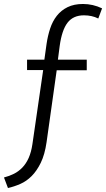

<svg xmlns="http://www.w3.org/2000/svg" viewBox="-44 -770 533 965"><path d="M190 -55Q181 7 161 48Q141 89 115 115Q89 141 58 154.5Q27 168 -4 175L-24 122Q3 115 26 103.5Q49 92 68 72.5Q87 53 100 24Q113 -5 119 -46L173 -418H92V-470H179L190 -549Q196 -590 208 -626.5Q220 -663 241.5 -690.5Q263 -718 295.5 -734Q328 -750 373 -750Q423 -750 469 -728L450 -677Q418 -693 378 -693Q324 -693 295.5 -656Q267 -619 256 -539L247 -470H392V-417H241Z"/></svg>

Font: Mukta Mahee Light
Style: Regular
Weight: 300
Designer: Shuchita Grover, Noopur Datye, Girish Dalvi, Yashodeep Gholap
Foundry: Ek Type
Version: Version 2.538;PS 1.000;hotconv 16.6.51;makeotf.lib2.5.65220;